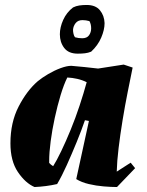

<svg xmlns="http://www.w3.org/2000/svg" viewBox="-20 -741 590 773"><path d="M119 12Q82 -4 52 -48.5Q22 -93 22 -164Q22 -248 55 -312Q88 -376 132 -414Q149 -428 173.5 -442.5Q198 -457 223.5 -466.5Q249 -476 267 -476Q294 -474 321 -471Q348 -468 375 -465L478 -481L514 -469Q505 -425 494 -370Q483 -315 473.5 -257Q464 -199 457.5 -145Q451 -91 450 -50L506 -86L524 -64L451 12Q428 12 397.5 9.5Q367 7 337.5 0Q308 -7 287 -20L338 -254L322 -257Q308 -216 288.5 -168.5Q269 -121 249 -76.5Q229 -32 210 0Q188 5 165 8Q142 11 119 12ZM194 -72Q208 -94 226.5 -132.5Q245 -171 264.5 -218.5Q284 -266 300.5 -316Q317 -366 329 -410Q311 -419 291 -423.5Q271 -428 251 -429Q237 -401 224 -358Q211 -315 200.5 -266.5Q190 -218 184 -172.5Q178 -127 178 -93V-85Q184 -78 194 -72ZM293 -525Q256 -525 238.5 -548Q221 -571 221 -603Q221 -631 234.5 -661Q248 -691 274 -711Q286 -717 299.5 -719Q313 -721 329 -721Q365 -721 382.5 -699.5Q400 -678 401 -648Q401 -621 387.5 -589.5Q374 -558 347 -533Q335 -528 322 -526.5Q309 -525 293 -525ZM311 -587Q330 -587 338.5 -599Q347 -611 347 -627Q347 -644 340 -656Q326 -660 312 -660Q294 -660 284.5 -648Q275 -636 274 -621Q274 -613 276 -604.5Q278 -596 282 -591Q289 -589 296 -588Q303 -587 311 -587Z"/></svg>

Font: Albura ExtraBold
Style: Italic
Weight: 758
Italic angle: -7°
Designer: Mercedes Jáuregui
Foundry: Omnibus-Type Team
Version: Version 1.000; ttfautohint (v1.8.3)